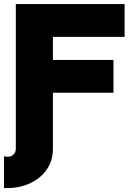

<svg xmlns="http://www.w3.org/2000/svg" viewBox="-20 -743 677 960"><path d="M0 37.6Q7.3 41 17.6 41Q36.1 41 47.6 29.5Q59.1 18.1 59.1 0V-722.7H603V-558.6H244.6V-443.4H547.4V-279.3H244.6V0Q244.6 61 213.4 105.2Q182.1 149.4 130.4 173.3Q78.6 197.3 17.6 197.3Q13.2 197.3 8.8 197.3Q4.4 197.3 0 196.8Z"/></svg>

Font: Giphurs Black
Style: Regular
Weight: 900
Version: Version 0.920; ttfautohint (v1.8.4.7-5d5b)